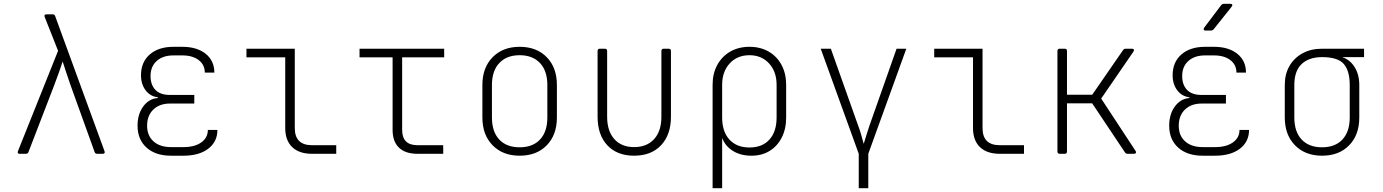

<svg xmlns="http://www.w3.org/2000/svg" viewBox="-20 -805 7240 1005"><path d="M83 0Q69 0 74 -14L284 -539L214 -716Q209 -730 224 -730H256Q266 -730 269 -720L527 -14Q532 0 517 0H488Q478 0 475 -10L350 -357Q338 -390 326.5 -426Q315 -462 308 -483Q301 -462 288.5 -426Q276 -390 263 -357L129 -9Q126 0 115 0Z M940 10H875Q794 10 747 -32.5Q700 -75 700 -147Q700 -207 729.5 -247.5Q759 -288 806 -292V-296Q767 -300 742.5 -332Q718 -364 718 -411Q718 -480 764 -520Q810 -560 888 -560H934Q1011 -560 1056.5 -523.5Q1102 -487 1102 -425H1052Q1052 -466 1020 -490.5Q988 -515 934 -515H888Q833 -515 800.5 -486Q768 -457 768 -407Q768 -361 793.5 -334.5Q819 -308 870 -308H997V-263H870Q815 -263 782.5 -231.5Q750 -200 750 -147Q750 -95 783.5 -65Q817 -35 875 -35H940Q999 -35 1033.5 -59.5Q1068 -84 1068 -125H1118Q1118 -63 1070 -26.5Q1022 10 940 10Z M1613 0Q1546 0 1509.5 -35Q1473 -70 1473 -135V-505H1270V-550H1523V-135Q1523 -45 1613 -45H1740V0Z M2165 0Q2102 0 2068.5 -32Q2035 -64 2035 -125V-505H1862V-550H2305V-505H2085V-125Q2085 -45 2165 -45H2300V0Z M2700 10Q2612 10 2558.5 -44.5Q2505 -99 2505 -190V-360Q2505 -451 2558.5 -505.5Q2612 -560 2700 -560Q2789 -560 2842 -505.5Q2895 -451 2895 -360V-190Q2895 -99 2842 -44.5Q2789 10 2700 10ZM2700 -34Q2769 -34 2807 -75Q2845 -116 2845 -190V-360Q2845 -434 2806.5 -475Q2768 -516 2700 -516Q2632 -516 2593.5 -475Q2555 -434 2555 -360V-190Q2555 -116 2593 -75Q2631 -34 2700 -34Z M3299 10Q3210 10 3159 -44.5Q3108 -99 3108 -194V-538Q3108 -550 3120 -550H3146Q3158 -550 3158 -538V-194Q3158 -119 3195.5 -77Q3233 -35 3299 -35Q3366 -35 3404 -77Q3442 -119 3442 -194V-538Q3442 -550 3454 -550H3480Q3492 -550 3492 -538V-194Q3492 -100 3440.5 -45Q3389 10 3299 10Z M3710 180V-361Q3710 -420 3734.5 -465Q3759 -510 3802.5 -535Q3846 -560 3903 -560Q3960 -560 4003.5 -535Q4047 -510 4071 -465Q4095 -420 4095 -361V-190Q4095 -130 4072 -85Q4049 -40 4008.5 -15Q3968 10 3913 10Q3857 10 3816.5 -15Q3776 -40 3760 -83V180ZM3903 -33Q3970 -33 4007.5 -74.5Q4045 -116 4045 -190V-361Q4045 -430 4005.5 -473Q3966 -516 3903 -516Q3839 -516 3799.5 -473Q3760 -430 3760 -361V-190Q3760 -116 3798 -74.5Q3836 -33 3903 -33Z M4475 180V0L4276 -550H4329L4471 -150Q4479 -130 4486.5 -104Q4494 -78 4501 -52Q4509 -78 4517 -104Q4525 -130 4532 -150L4673 -550H4724L4525 0V180Z M5213 0Q5146 0 5109.5 -35Q5073 -70 5073 -135V-505H4870V-550H5123V-135Q5123 -45 5213 -45H5340V0Z M5527 0Q5515 0 5515 -12V-538Q5515 -550 5527 -550H5553Q5565 -550 5565 -538V-309H5697L5858 -542Q5863 -550 5872 -550H5905Q5913 -550 5915 -545.5Q5917 -541 5913 -535L5744 -289L5924 -15Q5928 -9 5925.5 -4.5Q5923 0 5916 0H5882Q5873 0 5868 -8L5697 -264H5565V-12Q5565 0 5553 0Z M6340 10H6275Q6194 10 6147 -32.5Q6100 -75 6100 -147Q6100 -207 6129.5 -247.5Q6159 -288 6206 -292V-296Q6167 -300 6142.5 -332Q6118 -364 6118 -411Q6118 -480 6164 -520Q6210 -560 6288 -560H6334Q6411 -560 6456.5 -523.5Q6502 -487 6502 -425H6452Q6452 -466 6420 -490.5Q6388 -515 6334 -515H6288Q6233 -515 6200.5 -486Q6168 -457 6168 -407Q6168 -361 6193.5 -334.5Q6219 -308 6270 -308H6397V-263H6270Q6215 -263 6182.5 -231.5Q6150 -200 6150 -147Q6150 -95 6183.5 -65Q6217 -35 6275 -35H6340Q6399 -35 6433.5 -59.5Q6468 -84 6468 -125H6518Q6518 -63 6470 -26.5Q6422 10 6340 10ZM6290 -645Q6283 -645 6281 -649.5Q6279 -654 6283 -660L6372 -778Q6378 -785 6387 -785H6420Q6428 -785 6430 -780.5Q6432 -776 6427 -770L6333 -652Q6327 -645 6318 -645Z M6900 10Q6812 10 6758.5 -44.5Q6705 -99 6705 -190V-360Q6705 -417 6729.5 -459.5Q6754 -502 6798 -526Q6842 -550 6900 -550H7120V-506H7005Q7046 -493 7070.5 -454Q7095 -415 7095 -360V-190Q7095 -99 7042 -44.5Q6989 10 6900 10ZM6900 -34Q6969 -34 7007 -75Q7045 -116 7045 -190V-360Q7045 -434 7014 -470Q6983 -506 6900 -506Q6832 -506 6793.5 -470Q6755 -434 6755 -360V-190Q6755 -116 6793 -75Q6831 -34 6900 -34Z"/></svg>

Font: Pitagon Sans Mono Thin
Style: Regular
Weight: 100
Monospace: yes
Designer: Travis Tran
Foundry: Pitagon
Version: Version 1.001; ttfautohint (v1.8.4.7-5d5b);gftools[0.9.26]